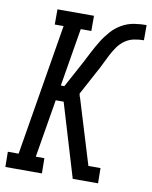

<svg xmlns="http://www.w3.org/2000/svg" viewBox="-91 -797 679 859"><g transform="rotate(10 248.5 -367.5)"><path d="M-7 0 -8 -69H41L140 -666H100V-735H266V-666H218L174 -402H190L254 -520Q267 -546 281 -572.5Q295 -599 310.5 -624.5Q326 -650 346.5 -673Q367 -696 393.5 -711Q420 -726 448.5 -730.5Q477 -735 505 -735V-666Q484 -666 461 -661.5Q438 -657 419 -643.5Q400 -630 386.5 -610.5Q373 -591 362.5 -570.5Q352 -550 342 -529Q332 -508 320 -487L263 -381L266 -367H267L358 -69H413L414 0H299L199 -333H163L119 -69H158L159 0Z"/></g></svg>

Font: Iosevka QP
Style: Italic
Weight: 400
Italic angle: -9°
Designer: Belleve Invis
Foundry: Belleve Invis
Version: Version 20.0.0; ttfautohint (v1.8.4)